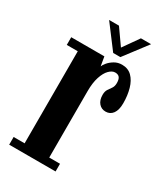

<svg xmlns="http://www.w3.org/2000/svg" viewBox="-170 -738 698 810"><g transform="rotate(30 179.0 -333.0)"><path d="M13 0V-37.5H66.5V-486H13V-523.5H174.5L182 -479Q184.5 -486.5 194.5 -498.8Q204.5 -511 220.8 -520.8Q237 -530.5 257.5 -530.5Q287 -530.5 305.8 -511.8Q324.5 -493 333.5 -461.5Q342.5 -430 342.5 -392Q342.5 -359 329.8 -341.5Q317 -324 295 -324Q274.5 -324 261.8 -338.8Q249 -353.5 249 -379.5Q249 -396.5 256 -406.8Q263 -417 269.8 -426.8Q276.5 -436.5 276.5 -452Q276.5 -470.5 269.8 -479Q263 -487.5 248.5 -487.5Q234 -487.5 219.5 -473Q205 -458.5 195.8 -430.2Q186.5 -402 186.5 -361V-37.5H239V0ZM199.5 -554.5 115 -666.5H163L216.5 -590.5L270 -666.5H319.5L234.5 -554.5Z"/></g></svg>

Font: Imbue Thin 10pt
Style: Bold
Weight: 700
Version: Version 1.102